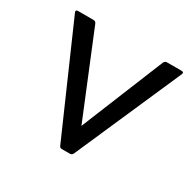

<svg xmlns="http://www.w3.org/2000/svg" viewBox="-123 -644 817 803"><g transform="rotate(30 286.0 -242.0)"><path d="M254 17 29 -496 27 -502Q27 -509 37 -509H111Q121 -509 125 -500L289 -100L452 -500Q457 -509 466 -509H536Q550 -509 544 -496L319 17Q314 25 305 25H266Q257 25 254 17Z"/></g></svg>

Font: LINE Seed JP_TTF Regular
Style: Regular
Weight: 400
Designer: LINE & Fontrix & Fontworks
Version: Version 1.002